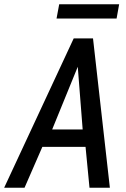

<svg xmlns="http://www.w3.org/2000/svg" viewBox="-58 -880 590 900"><path d="M-38.5 0 287.5 -700H378L457 0H361.5L343 -191.5H140.5L57 0ZM186.5 -273H329.5L306.5 -567ZM207 -793 219.5 -860H500.5L488.5 -793Z"/></svg>

Font: Cabin Condensed
Style: Italic
Weight: 400
Width: 3
Italic angle: -10°
Designer: Pablo Impallari
Foundry: Pablo Impallari. http://www.impallari.com Igino Marini. http://www.ikern.com
Version: Version 3.001; ttfautohint (v1.8.3)